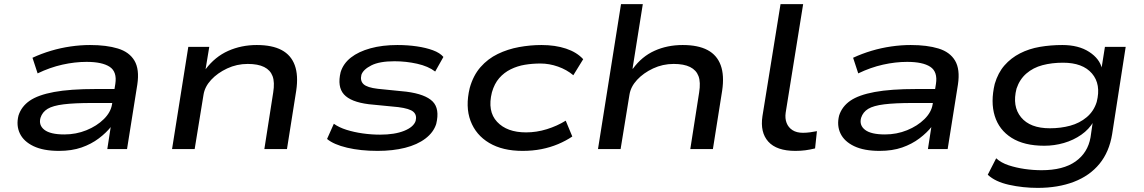

<svg xmlns="http://www.w3.org/2000/svg" viewBox="-20 -725 5567 934"><path d="M267 9Q191 9 143 -14Q95 -37 76.5 -76Q58 -115 70 -163Q84 -207 124.5 -235Q165 -263 243 -277.5Q321 -292 446 -292H558L548 -224H428Q342 -224 289.5 -217.5Q237 -211 211.5 -195.5Q186 -180 177 -152Q167 -116 196 -93.5Q225 -71 293 -71Q350 -71 400.5 -91.5Q451 -112 485 -145.5Q519 -179 525 -218L541 -317Q550 -376 513.5 -400Q477 -424 401 -424Q344 -424 283.5 -410.5Q223 -397 163 -368L138 -444Q181 -464 228 -478Q275 -492 323.5 -499Q372 -506 418 -506Q498 -506 553.5 -489Q609 -472 634 -430Q659 -388 648 -314L598 0H502L519 -110L522 -111Q498 -80 461 -52Q424 -24 376.5 -7.5Q329 9 267 9Z M817 0 896 -497H998L980 -388Q1026 -449 1090 -477.5Q1154 -506 1229 -506Q1304 -506 1350 -481.5Q1396 -457 1414 -407.5Q1432 -358 1421 -284L1376 0H1266L1309 -275Q1317 -325 1306 -354.5Q1295 -384 1265 -399Q1235 -414 1185 -414Q1132 -414 1085 -392Q1038 -370 1007 -336.5Q976 -303 970 -264L927 0Z M1817 9Q1734 9 1668.5 -6.5Q1603 -22 1571 -49L1604 -123Q1629 -105 1665.5 -93.5Q1702 -82 1744.5 -76Q1787 -70 1829 -70Q1900 -70 1946 -88.5Q1992 -107 2002 -137Q2009 -165 1991 -181Q1973 -197 1917 -204L1774 -218Q1686 -229 1653 -266Q1620 -303 1637 -374Q1650 -416 1687 -445Q1724 -474 1782 -490Q1840 -506 1913 -506Q1963 -506 2007.5 -499.5Q2052 -493 2086 -480.5Q2120 -468 2137 -448L2097 -377Q2063 -403 2009 -415Q1955 -427 1899 -427Q1826 -427 1786.5 -407Q1747 -387 1738 -361Q1731 -332 1748.5 -315.5Q1766 -299 1818 -293L1957 -279Q2049 -267 2084.5 -231.5Q2120 -196 2102 -122Q2089 -81 2049.5 -51Q2010 -21 1950.5 -6Q1891 9 1817 9Z M2522 9Q2425 9 2360 -29.5Q2295 -68 2269 -137Q2243 -206 2265 -297Q2282 -358 2317.5 -398.5Q2353 -439 2401.5 -462.5Q2450 -486 2505 -496Q2560 -506 2614 -506Q2681 -506 2733.5 -488.5Q2786 -471 2817 -437L2769 -359Q2737 -386 2694.5 -401Q2652 -416 2609 -416Q2570 -416 2533.5 -410Q2497 -404 2464.5 -388Q2432 -372 2408.5 -345Q2385 -318 2373 -276Q2350 -184 2398 -132.5Q2446 -81 2539 -81Q2590 -81 2640 -96.5Q2690 -112 2732 -138L2764 -61Q2733 -40 2695 -24Q2657 -8 2614 0.5Q2571 9 2522 9Z M2889 0 3001 -705H3107L3057 -391H3059Q3102 -450 3164 -478Q3226 -506 3301 -506Q3376 -506 3422 -481.5Q3468 -457 3486 -407.5Q3504 -358 3493 -284L3448 0H3338L3381 -275Q3389 -325 3378 -354.5Q3367 -384 3337 -399Q3307 -414 3257 -414Q3204 -414 3157 -392Q3110 -370 3079 -336.5Q3048 -303 3042 -264L2999 0Z M3849 9Q3758 9 3717.5 -36Q3677 -81 3689 -160L3777 -705H3887L3802 -177Q3798 -149 3806.5 -127Q3815 -105 3835 -92Q3855 -79 3886 -79Q3903 -79 3921.5 -81.5Q3940 -84 3954 -87L3945 -3Q3920 3 3898 6Q3876 9 3849 9Z M4259 9Q4183 9 4135 -14Q4087 -37 4068.5 -76Q4050 -115 4062 -163Q4076 -207 4116.5 -235Q4157 -263 4235 -277.5Q4313 -292 4438 -292H4550L4540 -224H4420Q4334 -224 4281.5 -217.5Q4229 -211 4203.5 -195.5Q4178 -180 4169 -152Q4159 -116 4188 -93.5Q4217 -71 4285 -71Q4342 -71 4392.5 -91.5Q4443 -112 4477 -145.5Q4511 -179 4517 -218L4533 -317Q4542 -376 4505.5 -400Q4469 -424 4393 -424Q4336 -424 4275.5 -410.5Q4215 -397 4155 -368L4130 -444Q4173 -464 4220 -478Q4267 -492 4315.5 -499Q4364 -506 4410 -506Q4490 -506 4545.5 -489Q4601 -472 4626 -430Q4651 -388 4640 -314L4590 0H4494L4511 -110L4514 -111Q4490 -80 4453 -52Q4416 -24 4368.5 -7.5Q4321 9 4259 9Z M5028 189Q4956 189 4888.5 174Q4821 159 4785 125L4826 45Q4850 67 4886.5 79Q4923 91 4964.5 97Q5006 103 5047 103Q5152 103 5212 60.5Q5272 18 5285 -57L5296 -133L5300 -134Q5278 -96 5240 -69.5Q5202 -43 5155.5 -29.5Q5109 -16 5060 -16Q4962 -16 4901 -54.5Q4840 -93 4819 -161Q4798 -229 4819 -317Q4835 -371 4866.5 -407Q4898 -443 4942 -465.5Q4986 -488 5038.5 -497Q5091 -506 5148 -506Q5227 -506 5278.5 -472.5Q5330 -439 5341 -390H5338L5355 -497H5456L5390 -72Q5376 14 5328.5 72Q5281 130 5204 159.5Q5127 189 5028 189ZM5087 -101Q5140 -101 5186 -113.5Q5232 -126 5266.5 -155Q5301 -184 5315 -229Q5337 -315 5292 -367.5Q5247 -420 5151 -420Q5097 -420 5051.5 -408Q5006 -396 4973 -367.5Q4940 -339 4925 -294Q4903 -208 4947 -154.5Q4991 -101 5087 -101Z"/></svg>

Font: Nunito Sans 7pt Expanded Medium
Style: Italic
Weight: 500
Width: 7
Italic angle: -9°
Designer: Vernon Adams
Foundry: Vernon Adams
Version: Version 3.101;gftools[0.9.27]